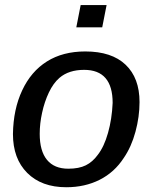

<svg xmlns="http://www.w3.org/2000/svg" viewBox="-20 -745 614 774"><path d="M542.5 -333.5Q542.5 -274.4 526.1 -213.9Q509.8 -153.3 479 -108.4Q441.4 -50.3 381.8 -20.3Q322.3 9.8 247.1 9.8Q147.5 9.8 89.8 -47.9Q32.2 -105.5 32.2 -204.6Q33.7 -304.7 69.3 -380.4Q105 -457 169.2 -497.3Q233.4 -537.6 323.7 -537.6Q430.2 -537.6 486.3 -484.1Q542.5 -430.7 542.5 -333.5ZM434.1 -330.1Q434.1 -463.4 319.3 -463.4Q257.3 -463.4 219.7 -431.2Q194.8 -409.7 177 -372.1Q159.2 -334.5 149.7 -290.5Q140.1 -246.6 140.1 -205.6Q140.1 -136.2 169.4 -100.6Q198.7 -64.9 255.4 -64.9Q298.3 -64.9 325.9 -78.6Q353.5 -92.3 374 -120.6Q399.9 -153.8 415.5 -209.5Q431.2 -265.1 434.1 -330.1ZM409.7 -724.6 392.1 -634.8H287.6L305.2 -724.6Z"/></svg>

Font: Arimo Medium
Style: Italic
Weight: 500
Italic angle: -12°
Designer: Steve Matteson
Foundry: Monotype Imaging Inc.
Version: Version 1.33